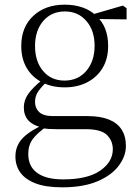

<svg xmlns="http://www.w3.org/2000/svg" viewBox="-20 -542 594 822"><path d="M246 260Q176 260 132 243Q88 226 67 196.5Q46 167 46 128Q46 80 79.5 47Q113 14 177 -13L183 -3Q140 27 120.5 53Q101 79 101 117Q101 171 139.5 198.5Q178 226 250 226Q355 226 409 188.5Q463 151 463 97Q463 61 438 36Q413 11 346 11H220Q203 11 187 10Q171 9 157 5V3Q82 -15 82 -82Q82 -113 101 -140Q120 -167 162 -201V-210L186 -198Q157 -170 143.5 -150.5Q130 -131 130 -105Q130 -79 148 -62Q166 -45 207 -45H354Q409 -45 445.5 -30.5Q482 -16 500.5 12.5Q519 41 519 83Q519 127 488 168Q457 209 396.5 234.5Q336 260 246 260ZM257 -168Q201 -168 159 -190Q117 -212 94 -251.5Q71 -291 71 -345Q71 -426 122.5 -474Q174 -522 257 -522Q299 -522 333.5 -510Q368 -498 391 -475L393 -473Q443 -428 443 -345Q443 -291 419.5 -251.5Q396 -212 354 -190Q312 -168 257 -168ZM256 -197Q314 -197 349.5 -238.5Q385 -280 385 -346Q385 -412 349.5 -452.5Q314 -493 258 -493Q200 -493 165 -452Q130 -411 130 -345Q130 -279 164.5 -238Q199 -197 256 -197ZM362 -461V-478H368L506 -518L522 -507V-459Z"/></svg>

Font: Noto Serif JP ExtraLight ExtraLight
Style: Regular
Weight: 250
Version: Version 2.003-H1;hotconv 1.1.1;makeotfexe 2.6.0